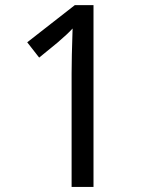

<svg xmlns="http://www.w3.org/2000/svg" viewBox="-20 -734 591 754"><path d="M347.2 0H261.2V-445.8Q261.2 -505.9 265.1 -622.1Q246.1 -601.1 206.1 -566.9L133.8 -507.8L86.9 -567.9L273.9 -713.9H347.2Z"/></svg>

Font: Noto Sans Gurmukhi
Style: Regular
Weight: 400
Designer: Monotype Design Team
Foundry: Monotype Imaging Inc.
Version: Version 1.03 uh